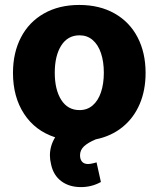

<svg xmlns="http://www.w3.org/2000/svg" viewBox="-20 -557 638 772"><path d="M397.5 -264.6Q397.5 -309.1 386 -343.3Q374.5 -377.4 352.5 -396.2Q330.6 -415 299.8 -415Q252.4 -415 226.3 -374Q200.2 -333 200.2 -264.6Q200.2 -196.3 226.3 -155.3Q252.4 -114.3 299.8 -114.3Q330.6 -114.3 352.5 -133.1Q374.5 -151.9 386 -186Q397.5 -220.2 397.5 -264.6ZM185.5 104.5Q180.7 85 180.7 68.4Q180.7 29.3 201.7 -4.9Q121.1 -31.2 76.7 -99.4Q32.2 -167.5 32.2 -263.7Q32.2 -345.2 64.5 -407Q96.7 -468.8 157 -502.9Q217.3 -537.1 298.8 -537.1Q380.4 -537.1 440.7 -502.9Q501 -468.8 533.2 -407Q565.4 -345.2 565.4 -263.7Q565.4 -193.8 541.5 -138.2Q517.6 -82.5 472.4 -45.9Q427.2 -9.3 364.7 3.4Q333.5 16.6 317.6 31.5Q301.8 46.4 301.8 67.4Q301.8 84 310.1 93.3Q318.4 102.5 334 102.5Q342.8 102.5 356.2 99.1Q369.6 95.7 368.2 95.7L385.7 174.8Q348.6 195.3 305.7 195.3Q258.3 195.3 226.6 171.6Q194.8 147.9 185.5 104.5Z"/></svg>

Font: Pretendard JP ExtraBold
Style: Regular
Weight: 800
Designer: Base glyphs from Inter by Rasmus Andersson; Hangeul glyphs from Noto Sans CJK(Source Han Sans) by Jang Soo-young and Kan
Foundry: Kil Hyung-jin
Version: Version 1.309